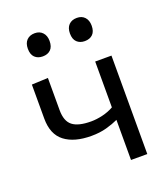

<svg xmlns="http://www.w3.org/2000/svg" viewBox="-133 -815 796 909"><g transform="rotate(-20 265.5 -360.0)"><path d="M370.5 0V-202Q345 -190 310.8 -180.5Q276.5 -171 234 -171Q148 -171 99.8 -208Q51.5 -245 51.5 -325V-496L133.5 -499.5V-337.5Q133.5 -281.5 162.8 -258.8Q192 -236 256 -236Q283.5 -236 314.2 -243.2Q345 -250.5 370.5 -265V-496H452.5V0ZM358 -603.5Q333.5 -603.5 318.5 -618Q303.5 -632.5 303.5 -661.5Q303.5 -689.5 318.5 -704.8Q333.5 -720 359 -720Q384 -720 398.5 -704.2Q413 -688.5 413 -661.5Q413 -632.5 398.2 -618Q383.5 -603.5 358 -603.5ZM146 -603.5Q121.5 -603.5 106.5 -618Q91.5 -632.5 91.5 -661.5Q91.5 -689.5 106.5 -704.8Q121.5 -720 147 -720Q171.5 -720 186.2 -704.2Q201 -688.5 201 -661.5Q201 -632.5 186.2 -618Q171.5 -603.5 146 -603.5Z"/></g></svg>

Font: Commissioner
Style: Regular
Weight: 400
Designer: Kostas Bartsokas
Foundry: Kostas Bartsokas
Version: Version 1.000; ttfautohint (v1.8.3)